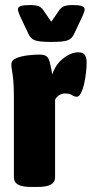

<svg xmlns="http://www.w3.org/2000/svg" viewBox="-20 -738 363 760"><path d="M104 2Q67 2 51 -7.5Q35 -17 35 -36V-349Q35 -396 32.5 -421Q30 -446 27.5 -459Q25 -472 25 -483Q25 -500 45 -508Q65 -516 91 -519Q117 -522 136 -522Q154 -522 163 -516Q172 -510 176.5 -493.5Q181 -477 187 -443Q199 -482 230 -506.5Q261 -531 290 -531Q308 -531 315.5 -521Q323 -511 323 -491Q323 -474 320.5 -451Q318 -428 313 -406Q308 -384 300.5 -369.5Q293 -355 284 -355Q275 -355 265 -361.5Q255 -368 238 -368Q225 -368 214 -361Q203 -354 198 -343V-36Q198 -17 181.5 -7.5Q165 2 128 2ZM267 -718Q293 -718 304 -714Q315 -710 315 -701Q315 -693 307 -675L273 -603Q265 -585 248 -578.5Q231 -572 183 -572Q135 -572 118 -578.5Q101 -585 93 -603L59 -675Q51 -693 51 -701Q51 -710 62 -714Q73 -718 99 -718Q121 -718 133 -713.5Q145 -709 154 -694L183 -652L212 -694Q221 -708 233 -713Q245 -718 267 -718Z"/></svg>

Font: Asap Condensed ExtraBold
Style: Regular
Weight: 800
Width: 3
Designer: Pablo Cosgaya
Foundry: Omnibus-Type
Version: Version 3.001; ttfautohint (v1.8.4.7-5d5b)